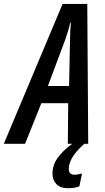

<svg xmlns="http://www.w3.org/2000/svg" viewBox="-83 -737 537 984"><path d="M-63.5 0 237.8 -716.8H364.3L369.1 0H264.6L266.6 -208H128.9L45.4 0ZM162.6 -296.4H271L275.9 -532.7Q276.4 -556.6 277.3 -578.6Q278.3 -600.6 280.3 -621.1H277.3Q272.9 -601.6 266.6 -580.3Q260.3 -559.1 251.5 -534.2ZM265.1 227.5Q225.6 227.5 205.8 206.5Q186 185.5 186 152.8Q186 109.9 211.7 73.2Q237.3 36.6 287.1 0H348.6Q306.2 39.1 288.1 69.1Q270 99.1 269.5 127.9Q269.5 158.7 298.8 158.7Q306.2 158.7 316.4 156.7Q326.7 154.8 337.4 152.3L323.7 217.8Q309.6 223.6 295.2 225.6Q280.8 227.5 265.1 227.5Z"/></svg>

Font: Open Sans Condensed SemiBold
Style: Italic
Weight: 600
Width: 3
Italic angle: -12°
Designer: Monotype Design Team
Foundry: Monotype Imaging Inc.
Version: Version 3.000; ttfautohint (v1.8.4)